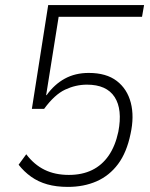

<svg xmlns="http://www.w3.org/2000/svg" viewBox="-20 -725 589 753"><path d="M246 8Q201 8 165.5 -2Q130 -12 102 -32Q74 -52 53 -79L83 -120Q114 -79 155 -59Q196 -39 250 -39Q302 -39 341 -58Q380 -77 406 -114.5Q432 -152 444 -208Q461 -296 429.5 -344.5Q398 -393 321 -393Q277 -393 235.5 -373.5Q194 -354 153 -298H105L169 -705H545L537 -659H210L161 -352H163Q193 -394 234 -416.5Q275 -439 328 -439Q397 -439 438 -407.5Q479 -376 493 -322Q507 -268 492 -200Q477 -127 443 -81.5Q409 -36 359 -14Q309 8 246 8Z"/></svg>

Font: Nunito Sans 7pt SemiCondensed ExtraLight
Style: Italic
Weight: 250
Width: 4
Italic angle: -9°
Designer: Vernon Adams
Foundry: Vernon Adams
Version: Version 3.101;gftools[0.9.27]